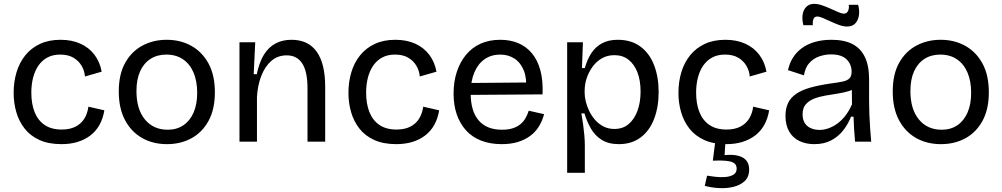

<svg xmlns="http://www.w3.org/2000/svg" viewBox="-20 -737 5215 999"><path d="M300 13Q233 13 185.5 -8.5Q138 -30 108.5 -67.5Q79 -105 65 -153Q51 -201 51 -253Q51 -311 66 -361Q81 -411 111.5 -449Q142 -487 188 -508.5Q234 -530 295 -530Q354 -530 399 -509.5Q444 -489 472 -451.5Q500 -414 509 -364L422 -339Q420 -368 405 -394Q390 -420 362.5 -436.5Q335 -453 293 -453Q255 -453 227 -438Q199 -423 180.5 -396.5Q162 -370 152.5 -334Q143 -298 143 -255Q143 -197 160 -154Q177 -111 212 -87Q247 -63 301 -63Q343 -63 372 -77.5Q401 -92 418 -118.5Q435 -145 440 -182L523 -163Q516 -120 497.5 -87Q479 -54 450 -32Q421 -10 383.5 1.5Q346 13 300 13Z M849 13Q775 13 718.5 -19.5Q662 -52 630 -113Q598 -174 598 -261Q598 -351 631.5 -410.5Q665 -470 721.5 -500Q778 -530 847 -530Q919 -530 975.5 -498.5Q1032 -467 1065 -406.5Q1098 -346 1098 -257Q1098 -168 1065 -108Q1032 -48 976 -17.5Q920 13 849 13ZM853 -62Q900 -62 934.5 -85.5Q969 -109 987.5 -152Q1006 -195 1006 -254Q1006 -315 987 -359.5Q968 -404 932 -428.5Q896 -453 845 -453Q798 -453 763 -430.5Q728 -408 709 -366Q690 -324 690 -263Q690 -169 734 -115.5Q778 -62 853 -62Z M1226 0V-319V-517H1308L1300 -351H1316Q1329 -413 1353 -452Q1377 -491 1413 -510.5Q1449 -530 1497 -530Q1583 -530 1627.5 -468.5Q1672 -407 1672 -285V0H1580V-277Q1580 -365 1552.5 -407Q1525 -449 1472 -449Q1424 -449 1390.5 -419Q1357 -389 1338.5 -339.5Q1320 -290 1317 -232V0Z M2042 13Q1975 13 1927.5 -8.5Q1880 -30 1850.5 -67.5Q1821 -105 1807 -153Q1793 -201 1793 -253Q1793 -311 1808 -361Q1823 -411 1853.5 -449Q1884 -487 1930 -508.5Q1976 -530 2037 -530Q2096 -530 2141 -509.5Q2186 -489 2214 -451.5Q2242 -414 2251 -364L2164 -339Q2162 -368 2147 -394Q2132 -420 2104.5 -436.5Q2077 -453 2035 -453Q1997 -453 1969 -438Q1941 -423 1922.5 -396.5Q1904 -370 1894.5 -334Q1885 -298 1885 -255Q1885 -197 1902 -154Q1919 -111 1954 -87Q1989 -63 2043 -63Q2085 -63 2114 -77.5Q2143 -92 2160 -118.5Q2177 -145 2182 -182L2265 -163Q2258 -120 2239.5 -87Q2221 -54 2192 -32Q2163 -10 2125.5 1.5Q2088 13 2042 13Z M2591 13Q2530 13 2483 -5.5Q2436 -24 2404.5 -59Q2373 -94 2356.5 -142Q2340 -190 2340 -250Q2340 -311 2356.5 -362Q2373 -413 2404 -451Q2435 -489 2480 -509.5Q2525 -530 2583 -530Q2634 -530 2675.5 -513Q2717 -496 2747 -460.5Q2777 -425 2791.5 -371.5Q2806 -318 2803 -246L2398 -243V-305L2748 -308L2717 -266Q2722 -329 2705.5 -370Q2689 -411 2657 -432Q2625 -453 2583 -453Q2536 -453 2501.5 -429Q2467 -405 2448 -360Q2429 -315 2429 -251Q2429 -159 2470.5 -110.5Q2512 -62 2592 -62Q2624 -62 2647.5 -69.5Q2671 -77 2687.5 -90.5Q2704 -104 2714.5 -122.5Q2725 -141 2731 -161L2811 -143Q2801 -106 2783 -77.5Q2765 -49 2737.5 -29Q2710 -9 2673.5 2Q2637 13 2591 13Z M2931 162V-259V-517H3013L3008 -383H3023Q3035 -427 3056.5 -460Q3078 -493 3112 -511.5Q3146 -530 3194 -530Q3265 -530 3312.5 -494.5Q3360 -459 3383.5 -397.5Q3407 -336 3407 -258Q3407 -180 3383.5 -118.5Q3360 -57 3313.5 -22Q3267 13 3200 13Q3146 13 3110.5 -9.5Q3075 -32 3054 -69Q3033 -106 3021 -147H3005Q3010 -119 3014 -90Q3018 -61 3020.5 -32.5Q3023 -4 3023 22V162ZM3177 -66Q3221 -66 3251 -91.5Q3281 -117 3297 -161Q3313 -205 3313 -260Q3313 -319 3296.5 -361Q3280 -403 3250 -426.5Q3220 -450 3177 -450Q3140 -450 3111.5 -433.5Q3083 -417 3063 -389.5Q3043 -362 3032.5 -330Q3022 -298 3022 -265V-253Q3022 -233 3028 -208.5Q3034 -184 3046 -159Q3058 -134 3076.5 -113Q3095 -92 3120 -79Q3145 -66 3177 -66Z M3759 13Q3692 13 3644.5 -8.5Q3597 -30 3567.5 -67.5Q3538 -105 3524 -153Q3510 -201 3510 -253Q3510 -311 3525 -361Q3540 -411 3570.5 -449Q3601 -487 3647 -508.5Q3693 -530 3754 -530Q3813 -530 3858 -509.5Q3903 -489 3931 -451.5Q3959 -414 3968 -364L3881 -339Q3879 -368 3864 -394Q3849 -420 3821.5 -436.5Q3794 -453 3752 -453Q3714 -453 3686 -438Q3658 -423 3639.5 -396.5Q3621 -370 3611.5 -334Q3602 -298 3602 -255Q3602 -197 3619 -154Q3636 -111 3671 -87Q3706 -63 3760 -63Q3802 -63 3831 -77.5Q3860 -92 3877 -118.5Q3894 -145 3899 -182L3982 -163Q3975 -120 3956.5 -87Q3938 -54 3909 -32Q3880 -10 3842.5 1.5Q3805 13 3759 13ZM3647 230 3659 177Q3677 180 3703 183Q3729 186 3754 184Q3779 182 3796 172Q3813 162 3813 140Q3813 131 3809 122.5Q3805 114 3793 108Q3781 102 3756 99.5Q3731 97 3689 99L3702 -4H3755L3750 70Q3793 66 3821.5 73.5Q3850 81 3864 99Q3878 117 3878 144Q3878 184 3854.5 205.5Q3831 227 3795 235.5Q3759 244 3719 241.5Q3679 239 3647 230Z M4217 13Q4174 13 4140 -3Q4106 -19 4086.5 -52Q4067 -85 4067 -134Q4067 -172 4080 -200Q4093 -228 4121.5 -248Q4150 -268 4195.5 -281Q4241 -294 4305 -303Q4343 -308 4366 -313Q4389 -318 4400 -329.5Q4411 -341 4411 -364Q4411 -402 4385 -428Q4359 -454 4303 -454Q4274 -454 4244 -444Q4214 -434 4192 -410.5Q4170 -387 4163 -345L4080 -372Q4088 -409 4106.5 -438Q4125 -467 4153.5 -487.5Q4182 -508 4220.5 -519Q4259 -530 4306 -530Q4372 -530 4415 -508Q4458 -486 4480 -440.5Q4502 -395 4502 -324V-210Q4502 -178 4503.5 -141.5Q4505 -105 4507.5 -68.5Q4510 -32 4513 0H4429Q4426 -32 4424 -64.5Q4422 -97 4421 -130H4408Q4393 -92 4368 -59.5Q4343 -27 4305.5 -7Q4268 13 4217 13ZM4244 -61Q4265 -61 4288 -68.5Q4311 -76 4334 -92Q4357 -108 4377 -133Q4397 -158 4413 -194L4412 -292L4439 -287Q4423 -271 4396.5 -263Q4370 -255 4338 -250Q4306 -245 4274 -239.5Q4242 -234 4215.5 -223.5Q4189 -213 4172.5 -194Q4156 -175 4156 -142Q4156 -102 4180.5 -81.5Q4205 -61 4244 -61ZM4388 -599Q4368 -599 4346 -607Q4324 -615 4302.5 -625Q4281 -635 4262.5 -643Q4244 -651 4232 -651Q4219 -651 4213.5 -640Q4208 -629 4209 -606H4160Q4152 -639 4156.5 -663.5Q4161 -688 4176.5 -702.5Q4192 -717 4216 -717Q4235 -717 4257 -709.5Q4279 -702 4301 -692Q4323 -682 4341.5 -674Q4360 -666 4371 -666Q4386 -666 4392.5 -680Q4399 -694 4396 -712H4445Q4453 -682 4449 -656.5Q4445 -631 4430 -615Q4415 -599 4388 -599Z M4876 13Q4802 13 4745.5 -19.5Q4689 -52 4657 -113Q4625 -174 4625 -261Q4625 -351 4658.5 -410.5Q4692 -470 4748.5 -500Q4805 -530 4874 -530Q4946 -530 5002.5 -498.5Q5059 -467 5092 -406.5Q5125 -346 5125 -257Q5125 -168 5092 -108Q5059 -48 5003 -17.5Q4947 13 4876 13ZM4880 -62Q4927 -62 4961.5 -85.5Q4996 -109 5014.5 -152Q5033 -195 5033 -254Q5033 -315 5014 -359.5Q4995 -404 4959 -428.5Q4923 -453 4872 -453Q4825 -453 4790 -430.5Q4755 -408 4736 -366Q4717 -324 4717 -263Q4717 -169 4761 -115.5Q4805 -62 4880 -62Z"/></svg>

Font: Bricolage Grotesque 16pt
Style: Regular
Weight: 400
Version: Version 1.001;gftools[0.9.33.dev8+g029e19f]